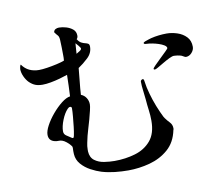

<svg xmlns="http://www.w3.org/2000/svg" viewBox="-86 -863 1172 1017"><g transform="rotate(-10 500.0 -354.5)"><path d="M287 -326Q287 -335 278 -335Q274 -335 270.5 -332.5Q267 -330 264 -327Q246 -308 232.5 -274Q219 -240 219 -214Q219 -199 231 -190.5Q243 -182 253 -176Q255 -175 258.5 -172.5Q262 -170 265 -170Q269 -170 270 -175Q271 -180 272 -182Q276 -201 279 -227.5Q282 -254 284.5 -281Q287 -308 287 -326ZM389 -629Q389 -634 379 -646Q369 -658 365 -662Q364 -648 363 -634Q362 -620 361 -606Q366 -609 377.5 -616Q389 -623 389 -629ZM798 -128Q798 -122 796 -119Q783 -55 740.5 -18Q698 19 640.5 34.5Q583 50 524 50Q489 50 452.5 46Q416 42 382 32Q356 24 327 8.5Q298 -7 277.5 -30.5Q257 -54 255 -85Q254 -93 254.5 -101.5Q255 -110 255 -118Q255 -124 253 -127.5Q251 -131 247 -135Q241 -143 228.5 -153Q216 -163 206 -166Q197 -169 187.5 -168.5Q178 -168 169 -170Q135 -177 135 -210Q135 -230 150.5 -259Q166 -288 190.5 -317Q215 -346 241 -366.5Q267 -387 288 -390Q290 -419 290.5 -447.5Q291 -476 292 -505Q275 -499 250 -492Q225 -485 200 -480.5Q175 -476 156 -476Q134 -476 118 -482Q102 -488 86 -503Q72 -517 62.5 -538Q53 -559 53 -578Q53 -581 55 -590Q57 -599 60 -601Q77 -577 100 -566.5Q123 -556 151 -556Q168 -556 194.5 -560Q221 -564 247.5 -570Q274 -576 289 -582Q290 -590 290 -597Q290 -604 290 -611Q290 -631 289.5 -652Q289 -673 288 -694Q287 -712 280 -719Q273 -726 264 -739Q266 -750 274.5 -754.5Q283 -759 293 -759Q311 -759 331.5 -753Q352 -747 367 -734.5Q382 -722 382 -700Q382 -689 375 -682Q385 -666 396 -660.5Q407 -655 416.5 -653Q426 -651 432 -647Q438 -643 438 -631Q438 -597 411.5 -572Q385 -547 359 -530Q356 -494 352 -458.5Q348 -423 346 -388Q364 -381 374 -365Q384 -349 384 -330Q384 -320 379 -298.5Q374 -277 367 -251.5Q360 -226 353 -203.5Q346 -181 343 -168Q339 -149 335 -132Q331 -115 331 -96Q331 -94 331 -91Q331 -88 331 -86Q333 -53 354.5 -37Q376 -21 405.5 -16.5Q435 -12 461 -12Q520 -12 572.5 -27.5Q625 -43 657.5 -81.5Q690 -120 690 -188Q690 -217 686 -246.5Q682 -276 680 -304Q678 -328 674.5 -353Q671 -378 671 -402Q671 -406 675 -409.5Q679 -413 683 -413Q687 -413 689 -407Q691 -397 692.5 -386.5Q694 -376 696 -366Q712 -295 743 -226Q748 -217 752 -207Q756 -197 762 -189Q772 -175 785 -161.5Q798 -148 798 -128ZM974 -536Q974 -519 960.5 -504Q947 -489 929 -489Q925 -489 916 -494.5Q907 -500 902 -501Q895 -503 885 -504.5Q875 -506 867 -506Q858 -506 841.5 -498Q825 -490 806.5 -479Q788 -468 774 -460Q760 -452 756 -452Q749 -452 749 -457Q749 -460 762.5 -474Q776 -488 794.5 -505.5Q813 -523 826.5 -536.5Q840 -550 840 -552Q840 -561 828 -568.5Q816 -576 799 -581.5Q782 -587 766 -590Q750 -593 743 -593Q739 -593 730 -594Q721 -595 721 -600Q721 -604 731 -608Q741 -612 751.5 -615Q762 -618 765 -619Q785 -624 807 -626.5Q829 -629 849 -629Q877 -629 906 -619.5Q935 -610 954.5 -589.5Q974 -569 974 -536Z"/></g></svg>

Font: Kaisei HarunoUmi Medium
Style: Regular
Weight: 500
Designer: Font-Kai, 金井和夫
Foundry: KAZUO KANAI
Version: Version 5.003